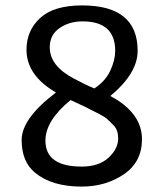

<svg xmlns="http://www.w3.org/2000/svg" viewBox="-20 -675 605 710"><path d="M187 -333Q78 -396 78 -491Q78 -562 128.5 -608.5Q179 -655 284 -655Q489 -655 489 -487Q489 -404 388 -320Q505 -258 505 -160Q505 -76 438 -30.5Q371 15 282 15Q172 15 110 -36Q60 -77 60 -157Q60 -237 187 -333ZM282 -59Q346 -59 381.5 -92Q417 -125 417 -163Q417 -194 401 -210.5Q385 -227 376 -235Q367 -243 346 -254L314 -270Q304 -276 277.5 -288Q251 -300 241 -305Q148 -229 148 -155Q148 -59 282 -59ZM164 -500Q164 -431 254 -384Q299 -360 329 -348Q370 -375 388 -414Q406 -453 406 -487Q406 -596 285 -596Q236 -596 200 -571Q164 -546 164 -500Z"/></svg>

Font: Port Lligat Slab
Style: Regular
Weight: 400
Designer: Dario Muhafara, Eduardo Rodriguez Tunni
Foundry: Tipo
Version: Version 1.002